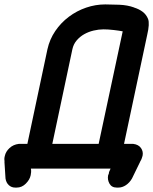

<svg xmlns="http://www.w3.org/2000/svg" viewBox="-53 -754 694 870"><path d="M87 10Q88 15 88 18Q88 21 88 26L87 33Q86 35 86.5 36.5Q87 38 86 40Q82 60 64 78Q46 96 23 96H16Q-1 96 -13 85Q-25 74 -28 55L-33 -23L-32 -22Q-35 -34 -31 -48Q-27 -67 -10 -83Q7 -99 32 -102H71L162 -531Q172 -576 197.5 -613.5Q223 -651 259 -678Q295 -705 337.5 -719.5Q380 -734 424 -734Q450 -734 487.5 -732.5Q525 -731 555 -720H554Q577 -713 593.5 -700.5Q610 -688 618 -668Q626 -647 614 -596L509 -102H551Q575 -99 586 -83Q597 -67 593 -48Q591 -42 589 -35.5Q587 -29 582 -22L583 -23Q574 -3 564 16Q554 35 545 55Q534 74 517.5 85Q501 96 483 96H476Q453 96 443 78Q433 60 437 40Q438 37 440 33L441 26L448 10ZM184 -102H394L503 -612Q488 -615 462.5 -618Q437 -621 416 -621Q394 -621 371 -615.5Q348 -610 328.5 -599Q309 -588 294.5 -571Q280 -554 275 -531Z"/></svg>

Font: VDS
Style: Bold Italic
Weight: 700
Designer: artmaker
Foundry: artmaker
Version: Version 1.000 2009 initial release